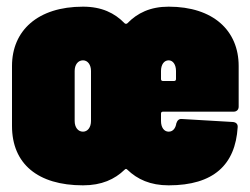

<svg xmlns="http://www.w3.org/2000/svg" viewBox="-20 -548 750 576"><path d="M696 -228V-350C696 -456 620 -528 486 -528C431 -528 392 -509 362 -478C359 -476 357 -476 354 -478C324 -509 285 -528 229 -528C93 -528 16 -456 16 -350V-170C16 -57 93 8 229 8C285 8 324 -10 354 -39C357 -42 359 -42 362 -39C392 -10 431 8 486 8C621 8 686 -54 693 -166C694 -176 688 -181 679 -182L526 -191C517 -192 512 -187 509 -178C507 -165 500 -153 486 -153C472 -153 463 -166 463 -185V-207C463 -211 465 -213 469 -213H681C690 -213 696 -219 696 -228ZM253 -335V-185C253 -166 243 -153 229 -153C214 -153 204 -166 204 -185V-335C204 -354 214 -367 229 -367C243 -367 253 -354 253 -335ZM486 -367C499 -367 508 -354 508 -335V-311C508 -307 506 -305 502 -305H469C465 -305 463 -307 463 -311V-335C463 -354 472 -367 486 -367Z"/></svg>

Font: Barlow Condensed Black
Style: Regular
Weight: 900
Width: 3
Designer: Jeremy Tribby
Foundry: Tribby Type
Version: Version 1.422;hotconv 1.0.109;makeotfexe 2.5.65596